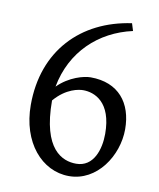

<svg xmlns="http://www.w3.org/2000/svg" viewBox="-74 -669 617 743"><g transform="rotate(10 234.5 -297.5)"><path d="M357 -170C357 -110 335 -37 266 -37C212 -37 132 -69 132 -262C178 -316 228 -322 244 -322C289 -322 357 -295 357 -170ZM264 -376C238 -376 181 -362 136 -317C162 -458 263 -552 394 -581L385 -610C188 -582 54 -444 54 -231C54 -84 140 15 247 15C357 15 430 -97 430 -201C430 -304 374 -376 264 -376Z"/></g></svg>

Font: Temporarium
Style: Regular
Weight: 400
Version: Version 1.1